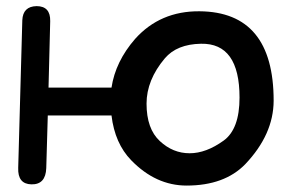

<svg xmlns="http://www.w3.org/2000/svg" viewBox="-20 -568 942 618"><path d="M622.1 -531.7Q860.8 -529.8 860.8 -243.7Q860.4 -135.3 769.5 -39.6Q702.6 29.3 580.6 29.3Q481.4 29.3 402.3 -52.2Q349.6 -106.4 338.9 -196.3H133.8L128.9 -26.9Q127 26.4 81.1 25.4Q36.6 24.4 38.6 -27.8L51.8 -502.9Q53.7 -547.4 97.7 -548.3Q142.6 -548.3 141.6 -500L136.2 -286.1H338.9Q351.6 -370.1 415 -442.9Q495.6 -532.7 622.1 -531.7ZM627 -427.2Q549.3 -425.8 510.7 -380.4Q451.7 -310.5 451.7 -234.4Q451.7 -153.3 494.6 -113.8Q536.6 -74.7 590.3 -74.7Q643.6 -74.7 700.2 -115.7Q751 -152.8 751 -253.9Q751 -429.7 627 -427.2Z"/></svg>

Font: Comic Relief
Style: Regular
Weight: 400
Designer: Jeff Davis
Foundry: Loudifier
Version: Version 1.0